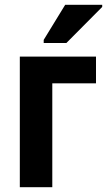

<svg xmlns="http://www.w3.org/2000/svg" viewBox="-20 -784 448 804"><path d="M63 0V-547H382V-435H199V0ZM163 -604V-617L253 -764H408V-755L258 -604Z"/></svg>

Font: Noto Sans Condensed
Style: Bold
Weight: 700
Width: 3
Designer: Monotype Design Team
Foundry: Monotype Imaging Inc.
Version: Version 2.013; ttfautohint (v1.8.4.7-5d5b)